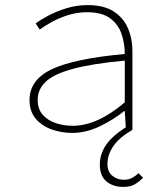

<svg xmlns="http://www.w3.org/2000/svg" viewBox="-20 -510 640 754"><path d="M464 224Q424 224 398 202.5Q372 181 372 136Q372 107 384 81Q396 55 419 32.5Q442 10 474 -10L470 -74H468Q426 -40 372 -14Q318 12 264 12Q222 12 183.5 -1.5Q145 -15 120.5 -43.5Q96 -72 96 -117Q96 -197 184 -238.5Q272 -280 470 -298Q470 -340 457 -377.5Q444 -415 412 -438.5Q380 -462 322 -462Q284 -462 248.5 -451Q213 -440 184 -424Q155 -408 136 -394L120 -418Q137 -431 168.5 -448Q200 -465 240.5 -477.5Q281 -490 324 -490Q388 -490 426.5 -465Q465 -440 482.5 -399Q500 -358 500 -310V0Q448 30 425 64Q402 98 402 134Q402 165 421.5 180.5Q441 196 466 196Q486 196 500 188Q514 180 524 170L542 188Q527 203 510 213.5Q493 224 464 224ZM266 -16Q314 -16 365 -39Q416 -62 470 -108V-272Q341 -260 266 -239.5Q191 -219 159.5 -189Q128 -159 128 -118Q128 -81 148.5 -58.5Q169 -36 200.5 -26Q232 -16 266 -16Z"/></svg>

Font: Source Code Pro ExtraLight
Style: Regular
Weight: 200
Monospace: yes
Designer: Paul D. Hunt, Teo Tuominen
Foundry: Adobe
Version: Version 1.026;hotconv 1.1.0;makeotfexe 2.6.0